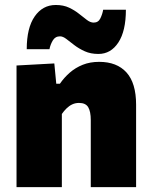

<svg xmlns="http://www.w3.org/2000/svg" viewBox="-20 -770 621 790"><path d="M48 0Q48 -53 48 -102.5Q48 -152 48 -214.5V-264.5Q48 -323 48 -381.2Q48 -439.5 48 -500.5L203.5 -509L211.5 -425.5H226.5Q244 -451 267.2 -471.2Q290.5 -491.5 320.5 -503.5Q350.5 -515.5 388 -515.5Q461 -515.5 500.5 -471.8Q540 -428 540 -339Q540 -306 540 -275.8Q540 -245.5 540 -214.5Q540 -152.5 540 -102.8Q540 -53 540 0H353.5Q353.5 -53 353.5 -101.5Q353.5 -150 353.5 -204V-276Q353.5 -311 343 -328.8Q332.5 -346.5 305 -346.5Q290 -346.5 277.2 -340.5Q264.5 -334.5 253.8 -324Q243 -313.5 234.5 -301V-204Q234.5 -149.5 234.5 -101.2Q234.5 -53 234.5 0ZM385 -548Q353 -548 328.8 -559Q304.5 -570 286 -584.2Q267.5 -598.5 253.2 -609.5Q239 -620.5 227 -620.5Q207 -620.5 197 -603.2Q187 -586 183.5 -567.5H90Q90 -655.5 122.8 -702.5Q155.5 -749.5 209.5 -749.5Q241 -749.5 264.2 -738.5Q287.5 -727.5 305.2 -713.2Q323 -699 337.5 -688Q352 -677 365.5 -677Q384.5 -677 393 -694.5Q401.5 -712 404.5 -730H498Q498 -642.5 467 -595.2Q436 -548 385 -548Z"/></svg>

Font: Commissioner Thin ExtraBold
Style: Regular
Weight: 800
Version: Version 1.000